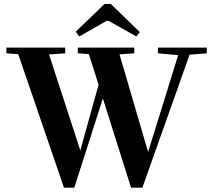

<svg xmlns="http://www.w3.org/2000/svg" viewBox="-20 -895 1038 935"><path d="M366.2 -717.3 349.1 -740.7 488.8 -875.5H520L660.6 -738.8L644.5 -717.3L508.8 -793.5H499ZM291.5 19 68.8 -631.3 11.2 -635.3V-663.1H297.4V-635.3L218.8 -629.9L371.1 -162.6L460 -482.4L412.6 -631.8L358.9 -635.3V-663.1H633.8V-635.3L562 -630.4L701.2 -154.8L847.7 -626.5L749 -635.3V-663.1H986.8V-635.3L903.3 -628.9L673.3 19H618.2L481 -415.5L341.8 19Z"/></svg>

Font: Elstob 18pt
Style: Bold
Weight: 700
Designer: Peter S. Baker
Version: Version 1.015